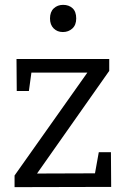

<svg xmlns="http://www.w3.org/2000/svg" viewBox="-20 -771 521 791"><path d="M437 -144 438 -1 40 0V-48L352 -489L364 -472H88L112 -491L99 -396H49L48 -528H430V-479L117 -34L113 -56L390 -57L367 -33L387 -144ZM239 -639Q216 -639 201 -654Q186 -669 186 -695Q186 -722 201.5 -736.5Q217 -751 240 -751Q264 -751 279 -737Q294 -723 294 -695Q294 -668 278 -653.5Q262 -639 239 -639Z"/></svg>

Font: Pack4
Style: Regular
Weight: 400
Version: Version 2.002